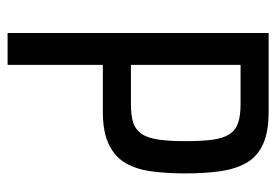

<svg xmlns="http://www.w3.org/2000/svg" viewBox="-131 -597 728 506"><g transform="rotate(90 233.0 -344.0)"><path d="M67 0V-688H275Q329 -688 361.5 -672.5Q394 -657 410 -628Q426 -599 431.5 -559Q437 -519 437 -469Q437 -422 432 -382Q427 -342 411 -313Q395 -284 362 -267.5Q329 -251 274 -251H151V0ZM151 -325H254Q283 -325 301.5 -330.5Q320 -336 331.5 -351.5Q343 -367 347.5 -395.5Q352 -424 352 -469Q352 -513 348 -541Q344 -569 333.5 -585Q323 -601 304 -607.5Q285 -614 254 -614H151Z"/></g></svg>

Font: Saira Condensed Medium
Style: Regular
Weight: 500
Width: 3
Designer: Hector Gatti with collaboration of the Omnibus-Type team
Foundry: Omnibus-Type
Version: Version 1.101